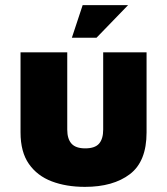

<svg xmlns="http://www.w3.org/2000/svg" viewBox="-20 -713 651 748"><path d="M311 15Q238 15 181.5 -6.5Q125 -28 92.5 -74.5Q60 -121 60 -197V-509H242V-208Q242 -172 258.5 -153.5Q275 -135 312 -135Q350 -135 366 -153.5Q382 -172 382 -208V-509H551V-197Q551 -84 486 -34.5Q421 15 311 15ZM260 -566 302 -693H479L356 -566Z"/></svg>

Font: Maven Pro Black
Style: Regular
Weight: 900
Designer: Joe Prince
Foundry: Joe Prince
Version: Version 2.103